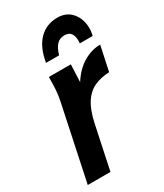

<svg xmlns="http://www.w3.org/2000/svg" viewBox="-187 -813 756 887"><g transform="rotate(-30 191.5 -370.0)"><path d="M9 0 93 -398Q101 -437 102 -477L103 -522H220L216 -429Q248 -480 292 -506.5Q336 -533 383 -533L355 -402Q309 -400 274.5 -384Q240 -368 216.5 -332Q193 -296 179 -232L130 0ZM378 -623Q378 -612 376.5 -602.5Q375 -593 373 -585H304Q305 -588 305 -591.5Q305 -595 305 -600Q305 -625 294.5 -639Q284 -653 261 -653Q235 -653 219 -635.5Q203 -618 194 -585H124Q137 -662 176 -701Q215 -740 273 -740Q322 -740 350 -706.5Q378 -673 378 -623Z"/></g></svg>

Font: Radio Canada Condensed SemiBold
Style: Italic
Weight: 600
Width: 3
Italic angle: -12°
Designer: Charles Daoud, Etienne Aubert Bonn, Alexandre Saumier Demers, Jacques Le Bailly
Foundry: Radio-Canada
Version: Version 2.104; ttfautohint (v1.8.4.7-5d5b);gftools[0.9.28.de